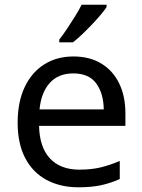

<svg xmlns="http://www.w3.org/2000/svg" viewBox="-20 -786 604 816"><path d="M292 -546Q361 -546 410.5 -516Q460 -486 486.5 -431.5Q513 -377 513 -304V-251H146Q148 -160 192.5 -112.5Q237 -65 317 -65Q368 -65 407.5 -74.5Q447 -84 489 -102V-25Q448 -7 408 1.5Q368 10 313 10Q237 10 178.5 -21Q120 -52 87.5 -113.5Q55 -175 55 -264Q55 -352 84.5 -415Q114 -478 167.5 -512Q221 -546 292 -546ZM291 -474Q228 -474 191.5 -433.5Q155 -393 148 -321H421Q420 -389 389 -431.5Q358 -474 291 -474ZM433 -756Q424 -742 407 -722Q390 -702 369.5 -680.5Q349 -659 328.5 -639.5Q308 -620 290 -606H232V-618Q247 -637 264.5 -663Q282 -689 299 -716.5Q316 -744 327 -766H433Z"/></svg>

Font: Noto Sans NKo Unjoined
Style: Regular
Weight: 400
Designer: Monotype Design Team
Foundry: Monotype Imaging Inc.
Version: Version 2.004